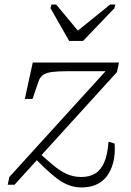

<svg xmlns="http://www.w3.org/2000/svg" viewBox="-20 -812 576 844"><path d="M284 -632H345L483 -776L487 -792H464L302 -661H336L227 -792H206L202 -776ZM339 12Q309 12 282.5 2Q256 -8 231.5 -26.5Q207 -45 181 -69.5Q155 -94 125 -124L152 -140Q185 -110 213.5 -86Q242 -62 272 -48Q302 -34 337 -34Q374 -34 399 -49.5Q424 -65 438.5 -99Q453 -133 457 -189L484 -181Q487 -133 477.5 -97Q468 -61 449 -36.5Q430 -12 402 0Q374 12 339 12ZM44 0H14L21 -34L454 -510L468 -499H278Q238 -499 212 -496Q186 -493 171.5 -484Q157 -475 150 -456L123 -377H89L124 -537H503L494 -495Z"/></svg>

Font: Roboto Serif Thin
Style: Italic
Weight: 250
Italic angle: -10°
Version: Version 1.007